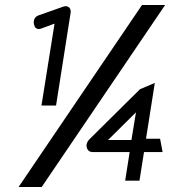

<svg xmlns="http://www.w3.org/2000/svg" viewBox="-20 -672 677 764"><path d="M115 -576C117 -565 124 -552 143 -558L197 -578L145 -252H203L261 -621C264 -637 253 -652 233 -646L134 -611C119 -606 112 -593 115 -576ZM54 72H146L637 -652H545ZM336 -118C320 -102 322 -83 332 -73C336 -69 342 -67 349 -67H496L478 47H535L553 -67H627L617 -120H561L596 -342L537 -317ZM410 -115 521 -225 503 -115Z"/></svg>

Font: Charger Pro
Style: BdObl
Weight: 700
Designer: Jasper
Foundry: Cannot Into Space Fonts
Version: Version 1.09